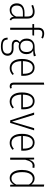

<svg xmlns="http://www.w3.org/2000/svg" viewBox="1581 -2362 983 4185"><g transform="rotate(90 2072.5 -269.5)"><path d="M424 -21 414 11Q382 3 365.5 -18Q349 -39 346 -79Q295 11 199 11Q131 11 92 -31.5Q53 -74 53 -145Q53 -225 105.5 -268.5Q158 -312 251 -312H340V-372Q340 -434 314.5 -463.5Q289 -493 231 -493Q174 -493 101 -463L88 -498Q169 -532 235 -532Q385 -532 385 -375V-103Q385 -66 394 -48Q403 -30 424 -21ZM340 -127V-277H256Q101 -277 101 -146Q101 -89 128.5 -58Q156 -27 204 -27Q294 -27 340 -127Z M629 -615V-522H756L750 -484H629V0H584V-484H504V-522H584V-618Q584 -675 618 -708Q652 -741 711 -741Q767 -741 820 -712L803 -679Q757 -702 714 -702Q629 -702 629 -615Z M1208 -516Q1169 -503 1081 -501Q1160 -460 1160 -355Q1160 -277 1115 -231.5Q1070 -186 992 -186Q957 -186 931 -196Q912 -185 901.5 -168Q891 -151 891 -132Q891 -73 974 -73H1041Q1113 -73 1154 -37.5Q1195 -2 1195 55Q1195 124 1144.5 163Q1094 202 995 202Q892 202 846.5 167Q801 132 801 56H842Q844 115 877.5 139.5Q911 164 995 164Q1149 164 1149 58Q1149 14 1119.5 -10Q1090 -34 1035 -34H971Q911 -34 879.5 -58.5Q848 -83 848 -123Q848 -174 900 -210Q821 -255 821 -358Q821 -437 867.5 -484.5Q914 -532 992 -532Q1078 -531 1116 -537.5Q1154 -544 1194 -560ZM867 -358Q867 -293 900.5 -257Q934 -221 991 -221Q1051 -221 1082.5 -255Q1114 -289 1114 -356Q1114 -421 1083.5 -458.5Q1053 -496 992 -496Q930 -496 898.5 -459.5Q867 -423 867 -358Z M1631 -241H1312Q1316 -131 1356.5 -80Q1397 -29 1464 -29Q1502 -29 1530.5 -41Q1559 -53 1591 -80L1614 -52Q1580 -21 1543.5 -5Q1507 11 1463 11Q1371 11 1318 -58.5Q1265 -128 1265 -257Q1265 -387 1315.5 -459.5Q1366 -532 1453 -532Q1541 -532 1587 -466.5Q1633 -401 1633 -282Q1633 -261 1631 -241ZM1588 -297Q1588 -391 1555 -442Q1522 -493 1454 -493Q1392 -493 1354 -441Q1316 -389 1312 -277H1588Z M1780 -76V-735L1825 -741V-78Q1825 -29 1865 -29Q1881 -29 1898 -36L1910 -2Q1886 11 1859 11Q1823 11 1801.5 -11.5Q1780 -34 1780 -76Z M2361 -241H2042Q2046 -131 2086.5 -80Q2127 -29 2194 -29Q2232 -29 2260.5 -41Q2289 -53 2321 -80L2344 -52Q2310 -21 2273.5 -5Q2237 11 2193 11Q2101 11 2048 -58.5Q1995 -128 1995 -257Q1995 -387 2045.5 -459.5Q2096 -532 2183 -532Q2271 -532 2317 -466.5Q2363 -401 2363 -282Q2363 -261 2361 -241ZM2318 -297Q2318 -391 2285 -442Q2252 -493 2184 -493Q2122 -493 2084 -441Q2046 -389 2042 -277H2318Z M2821 -522 2659 0H2603L2433 -522H2482L2631 -39L2774 -522Z M3263 -241H2944Q2948 -131 2988.5 -80Q3029 -29 3096 -29Q3134 -29 3162.5 -41Q3191 -53 3223 -80L3246 -52Q3212 -21 3175.5 -5Q3139 11 3095 11Q3003 11 2950 -58.5Q2897 -128 2897 -257Q2897 -387 2947.5 -459.5Q2998 -532 3085 -532Q3173 -532 3219 -466.5Q3265 -401 3265 -282Q3265 -261 3263 -241ZM3220 -297Q3220 -391 3187 -442Q3154 -493 3086 -493Q3024 -493 2986 -441Q2948 -389 2944 -277H3220Z M3641 -526 3632 -485Q3612 -490 3592 -490Q3543 -490 3512.5 -451Q3482 -412 3462 -330V0H3417V-522H3456L3459 -409Q3479 -471 3512 -501.5Q3545 -532 3595 -532Q3617 -532 3641 -526Z M4047 -735V0H4008L4004 -81Q3955 11 3861 11Q3779 11 3731.5 -60.5Q3684 -132 3684 -259Q3684 -341 3706.5 -403Q3729 -465 3771 -498.5Q3813 -532 3870 -532Q3951 -532 4002 -461V-741ZM4002 -130V-411Q3978 -449 3947.5 -471Q3917 -493 3875 -493Q3810 -493 3771 -433.5Q3732 -374 3732 -263Q3732 -148 3767.5 -88Q3803 -28 3866 -28Q3912 -28 3944.5 -53.5Q3977 -79 4002 -130Z"/></g></svg>

Font: Fira Sans Condensed ExtraLight
Style: Regular
Weight: 275
Width: 3
Designer: Carrois Corporate & Edenspiekermann AG
Foundry: Carrois Corporate GbR & Edenspiekermann AG
Version: Version 4.203